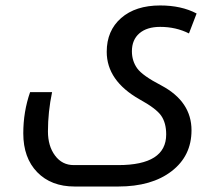

<svg xmlns="http://www.w3.org/2000/svg" viewBox="-20 -515 787 700"><path d="M252 165H411.1C492.5 165 557.4 146.4 605.7 109.1C654.1 71.9 678.2 22.1 678.2 -40C678.2 -109.7 641.8 -164.1 568.8 -203.1C522.3 -227.2 492.7 -248.2 480 -266.1C467.3 -284 460.9 -304.7 460.9 -328.1C460.9 -356.1 470.1 -377.9 488.3 -393.6C506.5 -409.2 531.7 -417 564 -417C602.4 -417 637.4 -409 668.9 -393.1L696.8 -465.8C659.7 -485.4 615.4 -495.1 564 -495.1C504.1 -495.1 456.6 -479.8 421.6 -449.2C386.6 -418.6 369.1 -377.6 369.1 -326.2C369.1 -255.9 409 -198.1 488.8 -152.8C529.1 -130.7 555.4 -110.8 567.6 -93.3C579.8 -75.7 585.9 -52.9 585.9 -24.9C585.9 49.6 527.7 86.9 411.1 86.9H249C220.7 86.9 197.9 75.4 180.7 52.2C163.4 29.1 154.8 -0.3 154.8 -36.1C154.8 -83 159.8 -130.7 169.9 -179.2H89.8C73.2 -131.7 64.9 -81.5 64.9 -28.8C64.9 30.8 81.9 78 115.7 112.8C149.6 147.6 195 165 252 165Z"/></svg>

Font: Droid Sans Arabic
Style: Regular
Weight: 400
Foundry: Ascender Corporation
Version: Version 1.00